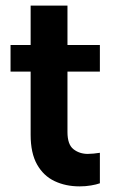

<svg xmlns="http://www.w3.org/2000/svg" viewBox="-20 -660 407 683"><path d="M335.3 -8Q322.8 -3.5 303.7 -0.3Q284.7 3 263.1 3Q213.5 3 174 -15.8Q134.5 -34.5 111.7 -75.1Q89 -115.6 89 -180.2V-405.2H17.5V-500H89V-640H220V-500H335.3V-405.2H220V-190.2Q220 -145.9 241.4 -129.2Q262.9 -112.5 292.3 -112.5Q301.3 -112.5 313.5 -113.7Q325.8 -115 335.3 -116.5Z"/></svg>

Font: Envelope Sans Variable
Style: Regular
Weight: 500
Designer: Andreas Rasmussen / Norman Anderson
Foundry: mail.de GmbH
Version: Version 1.150